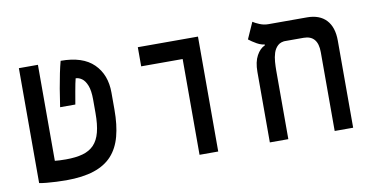

<svg xmlns="http://www.w3.org/2000/svg" viewBox="-64 -783 1886 964"><g transform="rotate(-10 879.0 -301.0)"><path d="M205.1 9.8Q181.2 9.8 154.8 8.5Q128.4 7.3 105.5 5.1Q82.5 2.9 67.9 0L106.4 -103.5Q134.3 -99.6 161.4 -96.7Q188.5 -93.8 221.2 -93.8Q272 -93.8 307.4 -103.8Q342.8 -113.8 365 -137Q387.2 -160.2 397.5 -199.5Q407.7 -238.8 407.7 -297.4V-366.2Q407.7 -412.1 397.2 -438.2Q386.7 -464.4 371.1 -475.3Q355.5 -486.3 339.8 -486.3Q336.9 -474.6 333.7 -459.5Q330.6 -444.3 326.4 -420.4Q322.3 -396.5 315.4 -356.9H237.8Q245.1 -407.7 252.2 -449.2Q259.3 -490.7 266.4 -524.7Q273.4 -558.6 280.8 -585.9Q393.1 -585.9 448.7 -531Q504.4 -476.1 504.4 -384.8V-296.9Q504.4 -219.7 489 -162.1Q473.6 -104.5 439 -66.4Q404.3 -28.3 346.7 -9.3Q289.1 9.8 205.1 9.8ZM67.9 0V-585.9H165V0Z M885.7 0V-585.9H981V0ZM674.3 -488.3V-585.9H980.5V-488.3Z M1668.9 -444.3V0H1574.7V-401.9Q1574.7 -487.8 1502 -487.8H1316.9Q1290 -487.8 1265.6 -501.7Q1241.2 -515.6 1225.6 -528.3L1262.7 -611.8Q1273.9 -604 1295.4 -595Q1316.9 -585.9 1340.3 -585.9H1536.6Q1600.6 -585.9 1634.8 -549.3Q1668.9 -512.7 1668.9 -444.3ZM1304.2 -484.4V-521L1413.6 -488.3Q1386.2 -488.3 1370.8 -474.4Q1355.5 -460.4 1348.6 -439Q1341.8 -417.5 1340.1 -393.8Q1338.4 -370.1 1338.4 -350.1V0H1244.1V-359.4Q1244.1 -410.2 1261.5 -441.9Q1278.8 -473.6 1304.2 -484.4Z"/></g></svg>

Font: Cascadia Code
Style: Regular
Weight: 400
Monospace: yes
Designer: Aaron Bell
Foundry: Saja Typeworks
Version: Version 2106.017